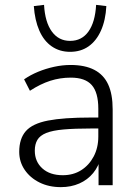

<svg xmlns="http://www.w3.org/2000/svg" viewBox="-20 -761 562 789"><path d="M230 8Q181 8 142.5 -11Q104 -30 81.5 -63Q59 -96 59 -137Q59 -191 86 -222Q113 -253 177 -265.5Q241 -278 353 -278H396V-233H354Q287 -233 241.5 -229Q196 -225 170 -214.5Q144 -204 133.5 -186Q123 -168 123 -142Q123 -97 154 -69Q185 -41 238 -41Q281 -41 313.5 -61.5Q346 -82 365 -118Q384 -154 384 -200V-314Q384 -381 357 -411.5Q330 -442 271 -442Q227 -442 186.5 -429Q146 -416 103 -388L79 -435Q105 -453 136.5 -466Q168 -479 202.5 -486.5Q237 -494 270 -494Q329 -494 367.5 -474Q406 -454 424.5 -414Q443 -374 443 -311V0H385V-117H395Q386 -78 363 -50Q340 -22 306 -7Q272 8 230 8ZM268 -548Q225 -548 192.5 -570.5Q160 -593 141.5 -635.5Q123 -678 119 -736L161 -741Q165 -670 193 -631.5Q221 -593 268 -593Q316 -593 343.5 -631.5Q371 -670 375 -741L417 -736Q414 -678 395 -635.5Q376 -593 344 -570.5Q312 -548 268 -548Z"/></svg>

Font: Nunito Sans 12pt ExtraLight 12pt Light
Style: Regular
Weight: 300
Version: Version 3.101;gftools[0.9.27]